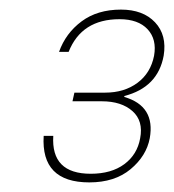

<svg xmlns="http://www.w3.org/2000/svg" viewBox="-20 -727 363 400"><path d="M103 -619Q117 -658 150 -682.5Q183 -707 232 -707Q278 -707 303 -680.5Q328 -654 321 -611Q309 -545 239 -527V-525Q304 -506 292 -439Q285 -402 252 -374.5Q219 -347 166 -347Q65 -347 71 -444H91Q86 -365 169 -365Q212 -365 239 -385Q266 -405 272 -439Q279 -475 256 -495.5Q233 -516 192 -516H131L135 -534H199Q239 -534 266.5 -554.5Q294 -575 301 -611Q307 -645 287.5 -666Q268 -687 229 -687Q150 -687 123 -619Z"/></svg>

Font: Poppins Thin
Style: Italic
Weight: 250
Italic angle: -10°
Designer: Ninad Kale (Devanagari), Jonny Pinhorn (Latin)
Foundry: Indian Type Foundry
Version: Version 3.200;PS 1.000;hotconv 16.6.54;makeotf.lib2.5.65590